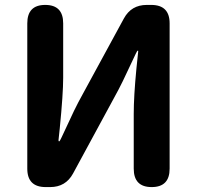

<svg xmlns="http://www.w3.org/2000/svg" viewBox="-20 -761 801 781"><path d="M166 0Q91 0 91 -75V-666Q91 -741 164 -741Q237 -741 237 -666V-445Q237 -379 223 -238L218 -191Q218 -186 220.5 -186Q223 -186 229 -199L281 -310Q298 -345 317 -379L484 -686Q514 -741 577 -741H595Q670 -741 670 -666V-75Q670 0 597 0Q524 0 524 -75V-297Q524 -370 535 -483Q539 -521 542 -550Q543 -555 540.5 -555Q538 -555 532 -542L480 -432Q463 -397 444 -363L277 -55Q247 0 184 0Z"/></svg>

Font: Resource Han Rounded KR
Style: Bold
Weight: 700
Designer: Cyano Hao (round all glyphs); Ryoko NISHIZUKA 西塚涼子 (kana, bopomofo & ideographs); Paul D. Hunt (Latin, Greek & Cyrillic)
Foundry: Cyano Hao
Version: 0.990